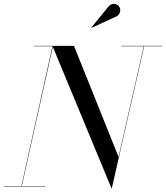

<svg xmlns="http://www.w3.org/2000/svg" viewBox="-55 -995 885 1025"><path d="M540 10 225 -750H340L578 -157L713 -750H715L542 10ZM-35 0V-2H187V0ZM59 0 225 -748H125V-750H228L61 0ZM593 -748V-750H810V-748ZM433 -846 432 -847 526.5 -963Q534.5 -970.5 542.8 -973Q551 -975.5 558.8 -974Q566.5 -972.5 572.8 -968Q579 -963.5 582.5 -957.5Q587.5 -949.5 587 -939.8Q586.5 -930 581.8 -921.8Q577 -913.5 569 -908.5Z"/></svg>

Font: Bodoni Moda 96pt
Style: Italic
Weight: 400
Italic angle: -13°
Version: Version 2.004